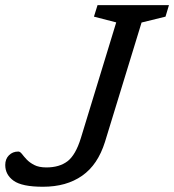

<svg xmlns="http://www.w3.org/2000/svg" viewBox="-56 -721 680 750"><path d="M354 -166.5Q340 -122 317.8 -89Q295.5 -56 264.8 -34.5Q234 -13 195.8 -2.2Q157.5 8.5 111.5 8.5Q30 8.5 -2.8 -15Q-35.5 -38.5 -35.5 -76.5Q-35.5 -100 -21 -114.5Q-6.5 -129 15.5 -129Q22.5 -129 29.8 -119.5Q37 -110 48.2 -98Q59.5 -86 77.8 -76.5Q96 -67 125.5 -67Q176 -67 207.8 -91.2Q239.5 -115.5 260 -182L398 -633.5L311 -656L325 -701H604L590.5 -656L497 -633Z"/></svg>

Font: Newsreader 8pt
Style: Italic
Weight: 400
Italic angle: -17°
Version: Version 1.003